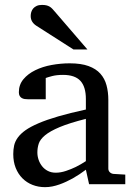

<svg xmlns="http://www.w3.org/2000/svg" viewBox="-20 -753 549 785"><path d="M331.1 -267.1Q263.7 -250 224.1 -233.4Q184.6 -216.8 164.3 -200Q144 -183.1 138.4 -165.8Q132.8 -148.4 132.8 -129.9Q132.8 -114.3 137.9 -99.4Q143.1 -84.5 152.6 -72.8Q162.1 -61 176 -54Q189.9 -46.9 208 -46.9Q228 -46.9 249.8 -54.2Q271.5 -61.5 289.6 -70.3Q310.5 -80.6 331.1 -94.2ZM344.2 0 331.1 -59.1Q304.7 -39.1 276.9 -23.4Q264.6 -16.6 251 -10.3Q237.3 -3.9 222.9 1.2Q208.5 6.3 193.6 9.3Q178.7 12.2 164.1 12.2Q136.7 12.2 113 2.9Q89.4 -6.3 71.8 -23.9Q54.2 -41.5 44.2 -66.4Q34.2 -91.3 34.2 -123Q34.2 -141.6 37.8 -158.2Q41.5 -174.8 52.7 -190.4Q64 -206.1 84.2 -220.5Q104.5 -234.9 137.5 -249Q170.4 -263.2 218 -277.1Q265.6 -291 331.1 -305.2V-348.1Q331.1 -398.4 308.6 -422.6Q286.1 -446.8 237.8 -446.8Q211.4 -446.8 192.9 -441.9Q174.3 -437 167 -434.1V-347.2H94.2Q87.4 -347.2 80.8 -348.1Q74.2 -349.1 68.8 -352.3Q63.5 -355.5 60.3 -361.1Q57.1 -366.7 57.1 -376Q57.1 -406.7 75.7 -429Q94.2 -451.2 124 -465.8Q153.8 -480.5 190.9 -487.3Q228 -494.1 265.1 -494.1Q311.5 -494.1 342 -482.9Q372.6 -471.7 390.4 -451.7Q408.2 -431.6 415.5 -404.3Q422.9 -377 422.9 -344.2V-64Q422.9 -54.7 429 -48.8Q435.1 -43 443.8 -42L492.2 -39.1V0ZM280.3 -550.8 128.4 -647.9Q117.7 -654.8 111.6 -664.6Q105.5 -674.3 105.5 -688Q105.5 -695.8 107.9 -703.9Q110.4 -711.9 115.7 -718.3Q121.1 -724.6 129.9 -728.8Q138.7 -732.9 151.4 -732.9Q162.1 -732.9 169.4 -731.2Q176.8 -729.5 182.6 -726.1Q188.5 -722.7 193.4 -717.5Q198.2 -712.4 203.6 -706.1L337.4 -550.8Z"/></svg>

Font: BabelStone Ogham Bound
Style: Regular
Weight: 400
Designer: Andrew West
Foundry: BabelStone
Version: Version 2.02 March 14, 2022